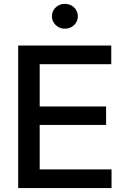

<svg xmlns="http://www.w3.org/2000/svg" viewBox="-20 -960 635 980"><path d="M72.8 0V-727.5H547.9V-632.3H182.6V-416.5H521.5V-322.3H182.6V-95.2H549.3V0ZM311 -813.5Q283.7 -813.5 264.4 -832Q245.1 -850.6 245.1 -877Q245.1 -903.8 264.4 -922.1Q283.7 -940.4 311 -940.4Q338.9 -940.4 358.2 -922.1Q377.4 -903.8 377.4 -877Q377.4 -850.6 358.2 -832Q338.9 -813.5 311 -813.5Z"/></svg>

Font: Inter 24pt Medium
Style: Regular
Weight: 500
Designer: Rasmus Andersson
Foundry: rsms
Version: Version 4.001;git-66647c0bb